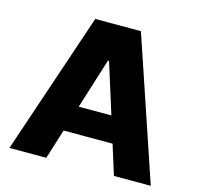

<svg xmlns="http://www.w3.org/2000/svg" viewBox="-105 -839 983 951"><g transform="rotate(15 386.0 -363.5)"><path d="M23.4 0 268.8 -727.3H502.8L748.2 0H559.3L511.4 -152.7H260.3L212.4 0ZM469.5 -286.2 388.5 -544H382.8L302.2 -286.2Z"/></g></svg>

Font: Inter P Extra Bold
Style: Regular
Weight: 800
Designer: Rasmus Andersson
Foundry: rsms
Version: Version 3.018;git-588b23468